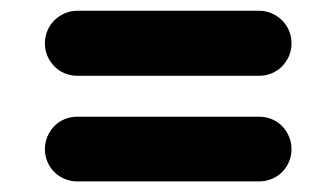

<svg xmlns="http://www.w3.org/2000/svg" viewBox="-20 -497 612 355"><path d="M459.5 -161.6H122.6Q110.4 -161.6 99.4 -166.3Q88.4 -170.9 80.3 -179Q72.3 -187 67.6 -198Q63 -209 63 -221.2Q63 -233.4 67.6 -244.4Q72.3 -255.4 80.3 -263.7Q88.4 -272 99.4 -276.6Q110.4 -281.2 122.6 -281.2H459.5Q471.7 -281.2 482.7 -276.6Q493.7 -272 501.7 -263.7Q509.8 -255.4 514.4 -244.4Q519 -233.4 519 -221.2Q519 -209 514.4 -198Q509.8 -187 501.7 -179Q493.7 -170.9 482.7 -166.3Q471.7 -161.6 459.5 -161.6ZM459.5 -356.9H122.6Q110.4 -356.9 99.4 -361.6Q88.4 -366.2 80.3 -374.5Q72.3 -382.8 67.6 -393.6Q63 -404.3 63 -417Q63 -429.2 67.6 -440.2Q72.3 -451.2 80.3 -459.2Q88.4 -467.3 99.4 -472.2Q110.4 -477.1 122.6 -477.1H459.5Q471.7 -477.1 482.7 -472.2Q493.7 -467.3 501.7 -459.2Q509.8 -451.2 514.4 -440.2Q519 -429.2 519 -417Q519 -404.3 514.4 -393.6Q509.8 -382.8 501.7 -374.5Q493.7 -366.2 482.7 -361.6Q471.7 -356.9 459.5 -356.9Z"/></svg>

Font: Millunium
Style: Bold
Weight: 700
Designer: kolcsarzsolt
Foundry: Kolcsar Szilard Zsolt
Version: Version 2.000980; 2016